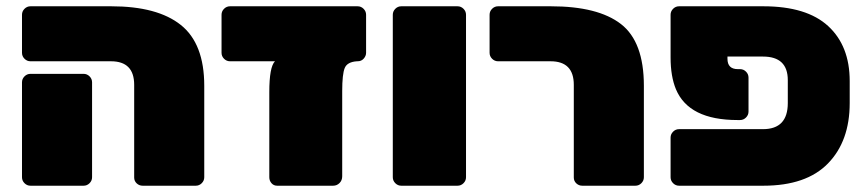

<svg xmlns="http://www.w3.org/2000/svg" viewBox="-20 -591 2759 611"><path d="M273 -27Q273 -16 265 -8Q257 0 246 0H77Q66 0 58 -8Q50 -16 50 -27V-329Q50 -340 58 -348Q66 -356 77 -356H246Q257 -356 265 -348Q273 -340 273 -329ZM77 -571H334Q481 -571 555.5 -511.5Q630 -452 630 -318V-27Q630 -16 622 -8Q614 0 603 0H434Q423 0 415 -7.5Q407 -15 407 -26V-321Q407 -396 333 -396H77Q66 -396 58 -404Q50 -412 50 -423V-544Q50 -555 58 -563Q66 -571 77 -571Z M837 -27V-298Q837 -378 855 -396H712Q701 -396 693 -404Q685 -412 685 -423V-544Q685 -555 693 -563Q701 -571 712 -571H1118Q1129 -571 1137 -563Q1145 -555 1145 -544V-423Q1145 -413 1137.5 -404.5Q1130 -396 1118 -396H1116Q1085 -394 1077 -374.5Q1069 -355 1069 -301V-30Q1069 -17 1060.5 -8.5Q1052 0 1040 0H862Q851 0 844 -8Q837 -16 837 -27Z M1463 -544V-27Q1463 -16 1455 -8Q1447 0 1436 0H1257Q1246 0 1238 -8Q1230 -16 1230 -27V-544Q1230 -555 1238 -563Q1246 -571 1257 -571H1436Q1447 -571 1455 -563Q1463 -555 1463 -544Z M1565 -571H1733Q1883 -571 1956 -514.5Q2029 -458 2029 -318V-27Q2029 -16 2021 -8Q2013 0 2002 0H1833Q1822 0 1814 -7.5Q1806 -15 1806 -26V-321Q1806 -396 1732 -396H1565Q1554 -396 1546 -404Q1538 -412 1538 -423V-544Q1538 -555 1546 -563Q1554 -571 1565 -571Z M2335 -209H2327Q2172 -209 2131 -307Q2114 -348 2114 -408V-544Q2114 -555 2122 -563Q2130 -571 2141 -571H2409Q2547 -571 2615.5 -508Q2684 -445 2684 -333V-263Q2684 -142 2615 -71Q2546 0 2409 0H2141Q2130 0 2122 -8Q2114 -16 2114 -27V-153Q2114 -164 2122 -172Q2130 -180 2141 -180H2408Q2487 -180 2487 -263V-336Q2487 -411 2408 -411H2295V-404Q2295 -371 2328 -371H2335Q2346 -371 2354 -363Q2362 -355 2362 -344V-236Q2362 -225 2354 -217Q2346 -209 2335 -209Z"/></svg>

Font: Rubik One
Style: Regular
Weight: 400
Designer: Hubert and Fischer with Elvire Volk Leonovitch
Foundry: Hubert and Fischer with Elvire Volk Leonovitch
Version: Version 1.001